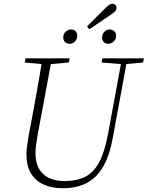

<svg xmlns="http://www.w3.org/2000/svg" viewBox="-20 -983 782 1017"><path d="M217 -642 111 -652 115 -674H349L344 -652L233 -642ZM312 14Q254 14 211 -5.5Q168 -25 144 -64.5Q120 -104 120 -165Q120 -186 123.5 -209.5Q127 -233 131 -260L148 -350Q160 -413 169.5 -467Q179 -521 188 -571.5Q197 -622 205 -674H255L178 -261Q174 -237 171 -215Q168 -193 168 -170Q168 -120 187.5 -87.5Q207 -55 241.5 -39.5Q276 -24 319 -24Q386 -24 431 -46.5Q476 -69 505 -123Q534 -177 552 -272L626 -674H655L577 -251Q560 -158 526 -99.5Q492 -41 439 -13.5Q386 14 312 14ZM628 -643 518 -652 523 -674H742L738 -652L641 -643ZM349 -751Q336 -751 325.5 -759.5Q315 -768 315 -785Q315 -804 328.5 -815.5Q342 -827 356 -827Q371 -827 380 -818Q389 -809 389 -795Q389 -775 377 -763Q365 -751 349 -751ZM453 -828 441 -843 525 -927Q544 -946 554.5 -954.5Q565 -963 575 -963Q585 -963 591 -957Q597 -951 597 -942Q597 -933 593 -927Q589 -921 579.5 -914Q570 -907 555 -897ZM553 -751Q540 -751 530.5 -759.5Q521 -768 521 -785Q521 -804 533.5 -815.5Q546 -827 561 -827Q575 -827 585 -818Q595 -809 595 -795Q595 -775 582 -763Q569 -751 553 -751Z"/></svg>

Font: Source Serif 4 36pt Light
Style: Italic
Weight: 300
Italic angle: -12°
Designer: Frank Grießhammer
Foundry: Adobe Systems Incorporated
Version: Version 4.004;hotconv 1.0.116;makeotfexe 2.5.65601